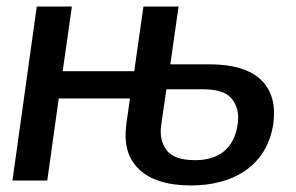

<svg xmlns="http://www.w3.org/2000/svg" viewBox="-20 -550 902 585"><path d="M365 -173C357 -112 369 -67 404 -34C437 -2 490 15 562 15C688 15 793 -42 813 -174C820 -229 809 -273 777 -305C745 -337 692 -354 618 -354H499L524 -530H417L389 -333H171L199 -530H92L18 0H124L159 -250H376ZM471 -168 487 -278H599C643 -278 672 -268 687 -248C703 -228 709 -201 704 -170C693 -98 647 -62 575 -62C532 -62 503 -72 488 -92C472 -113 467 -138 471 -168Z"/></svg>

Font: Cheyenne Sans Medium
Style: Italic
Weight: 500
Italic angle: -8.13011°
Designer: The Public Sans project authors (U.S. Web Design System), Libre Franklin designed by Pablo Impallari and Rodrigo Fuenzal
Foundry: The Cheyenne Sans Project Authors
Version: Version 2.007